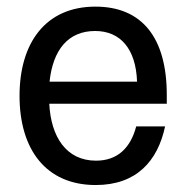

<svg xmlns="http://www.w3.org/2000/svg" viewBox="-20 -532 548 565"><path d="M261.7 12.5C381.7 12.5 444.2 -58.3 465.8 -160H380.8C364.2 -96.7 325.8 -59.2 262.5 -59.2C175 -59.2 130 -129.2 125 -226.7H470.8V-252.5C470.8 -421.7 397.5 -512.5 260.8 -512.5C114.2 -512.5 37.5 -405.8 37.5 -250C37.5 -92.5 115 12.5 261.7 12.5ZM125.8 -291.7C135.8 -385.8 180.8 -440.8 260 -440.8C334.2 -440.8 380 -388.3 383.3 -291.7Z"/></svg>

Font: Familjen Grotesk
Style: Regular
Weight: 400
Designer: Anders Wikstroem, Jonas Baeckman, Matilda Gysing, Kristian Moeller
Foundry: Familjen STHLM AB
Version: Version 2.000